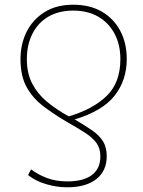

<svg xmlns="http://www.w3.org/2000/svg" viewBox="-20 -558 607 815"><path d="M291 -538Q361 -538 411.5 -509Q462 -480 490 -428Q518 -376 518 -307Q518 -218 467 -152.5Q416 -87 297 -51Q342 -25 372.5 -3.5Q403 18 418 43Q433 68 433 105Q433 168 388.5 202.5Q344 237 266 237Q220 237 175 223.5Q130 210 99 185L112 161Q141 183 179 197.5Q217 212 266 212Q334 212 370 185Q406 158 406 106Q406 72 390 49.5Q374 27 342.5 6.5Q311 -14 265 -40Q212 -71 166.5 -105Q121 -139 94 -186.5Q67 -234 67 -307Q67 -371 93 -423Q119 -475 169 -506.5Q219 -538 291 -538ZM291 -513Q228 -513 184 -486.5Q140 -460 117 -413.5Q94 -367 94 -307Q94 -247 116.5 -203.5Q139 -160 179 -126.5Q219 -93 272 -64Q376 -95 433.5 -151.5Q491 -208 491 -307Q491 -369 466 -415.5Q441 -462 396.5 -487.5Q352 -513 291 -513Z"/></svg>

Font: Noto Sans Thin
Style: Regular
Weight: 100
Designer: Monotype Design Team
Foundry: Monotype Imaging Inc.
Version: Version 2.007